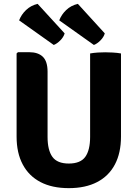

<svg xmlns="http://www.w3.org/2000/svg" viewBox="-20 -960 714 995"><path d="M607 -252Q607 -167.5 575.5 -107.8Q544 -48 483.5 -16.5Q423 15 336.5 15Q250 15 189.8 -16.5Q129.5 -48 97.8 -107.8Q66 -167.5 66 -252V-683L73 -689.5H131.5Q177.5 -689.5 202 -665.8Q226.5 -642 226.5 -588.5V-250.5Q226.5 -182 251.5 -147.2Q276.5 -112.5 336.5 -112.5Q397 -112.5 422 -147.2Q447 -182 447 -250.5V-683Q466.5 -686.5 487.8 -687.8Q509 -689 525 -689Q539.5 -689 563.8 -687.8Q588 -686.5 607 -683ZM175 -940 315 -787Q309.5 -767.5 292 -750.2Q274.5 -733 258.5 -727L79 -854.5Q90.5 -884.5 115 -908Q139.5 -931.5 175 -940ZM383.5 -940 523 -787Q518 -768 500.5 -750.5Q483 -733 466.5 -727L287 -854.5Q298.5 -884.5 323 -908Q347.5 -931.5 383.5 -940Z"/></svg>

Font: Signika SC
Style: Regular
Weight: 300
Designer: Anna Giedryś
Foundry: Anna Giedryś
Version: Version 2.000